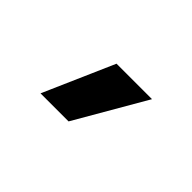

<svg xmlns="http://www.w3.org/2000/svg" viewBox="-36 -802 334 334"><g transform="rotate(45 131.0 -635.0)"><path d="M203.8 -700 128.5 -570H59.5L116.5 -700Z"/></g></svg>

Font: Space Grotesk Variable
Style: Regular
Weight: 400
Designer: Florian Karsten (Space Grotesk), Colophon Foundry (Space Mono)
Foundry: Florian Karsten
Version: Version 1.106